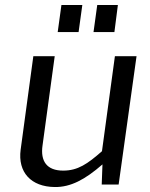

<svg xmlns="http://www.w3.org/2000/svg" viewBox="-20 -743 605 772"><path d="M311 -723H227L212 -614H296ZM454 -723H371L356 -614H440ZM200 9C264 10 322 -21 392 -82L389 -1H457L529 -517H442L390 -135C332 -84 293 -57 234 -57C168 -57 142 -95 151 -158L200 -517H114L63 -141C51 -50 105 8 200 9Z"/></svg>

Font: United Sans
Style: Italic
Weight: 400
Italic angle: -8°
Designer: Pablo Impallari, Rodrigo Fuenzalida (Modified by Dan O. Williams)
Version: Version 1.000;PS 001.000;hotconv 1.0.88;makeotf.lib2.5.64775